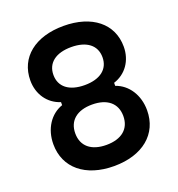

<svg xmlns="http://www.w3.org/2000/svg" viewBox="-147 -937 994 1074"><g transform="rotate(-20 350.0 -400.0)"><path d="M350 -465C258 -465 204 -507 204 -578C204 -649 258 -691 350 -691C442 -691 496 -649 496 -578C496 -507 442 -465 350 -465ZM71 -214C71 -73 180 17 350 17C520 17 629 -73 629 -214C629 -305 581 -378 508 -403V-421C581 -444 628 -510 628 -593C628 -730 519 -817 350 -817C181 -817 72 -730 72 -593C72 -510 119 -444 192 -421V-403C119 -378 71 -305 71 -214ZM207 -229C207 -305 260 -349 350 -349C440 -349 493 -305 493 -229C493 -153 440 -109 350 -109C260 -109 207 -153 207 -229Z"/></g></svg>

Font: Martian Mono Std Md
Style: Regular
Weight: 500
Monospace: yes
Designer: Roman Shamin
Foundry: Evil Martians
Version: Version 1.000